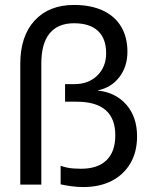

<svg xmlns="http://www.w3.org/2000/svg" viewBox="-20 -746 611 776"><path d="M316 10Q292 10 267 6.5Q242 3 225 -1V-76Q236 -72 249.5 -69Q263 -66 278 -65Q293 -64 308 -64Q375 -64 410.5 -98.5Q446 -133 446 -199Q446 -267 407 -301Q368 -335 289 -335H243V-406H281Q338 -406 373.5 -441Q409 -476 409 -531Q409 -590 376 -621Q343 -652 279 -652Q214 -652 180.5 -611Q147 -570 147 -489V0H62V-488Q62 -600 120 -663Q178 -726 279 -726Q347 -726 395.5 -703.5Q444 -681 469.5 -638.5Q495 -596 495 -537Q495 -477 462.5 -434.5Q430 -392 376 -381V-380Q448 -372 491 -322.5Q534 -273 534 -195Q534 -132 507 -86Q480 -40 431.5 -15Q383 10 316 10Z"/></svg>

Font: TikTok Sans 24pt
Style: Regular
Weight: 400
Version: Version 4.000